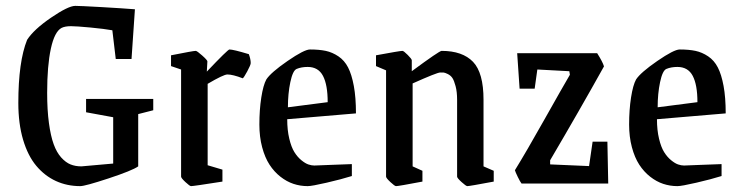

<svg xmlns="http://www.w3.org/2000/svg" viewBox="-20 -631 2549 660"><path d="M255.9 8.8Q210.4 8.8 172.1 -8.8Q133.8 -26.4 104.7 -61Q75.7 -95.7 59.3 -150.9Q43 -206.1 43 -276.9Q43 -418.9 73.2 -494.1Q96.2 -529.8 155.5 -570.3Q214.8 -610.8 238.8 -610.8Q254.4 -610.8 327.6 -606.7Q400.9 -602.5 443.8 -599.1L432.1 -428.2H377.9L366.2 -526.9Q339.8 -531.7 291 -536.4Q242.2 -541 224.1 -541Q203.6 -541 191.9 -535.2Q167.5 -522.5 154.8 -463.6Q142.1 -404.8 142.1 -312Q142.1 -252.9 148.2 -208Q154.3 -163.1 164.6 -135Q174.8 -106.9 190.4 -89.6Q206.1 -72.3 222.7 -65.7Q239.3 -59.1 259.8 -59.1L369.1 -68.8V-228L275.9 -245.1V-291H506.8V-252L455.1 -238.8V-59.1Q434.1 -44.4 353.3 -17.8Q272.5 8.8 255.9 8.8Z M636.7 8.8Q632.3 8.8 617.4 -5.1Q602.5 -19 602.5 -23.9V-392.1L567.9 -403.8V-440.9Q644 -456.1 652.8 -456.1Q657.2 -456.1 675 -440.2Q692.9 -424.3 692.9 -419.9L690.9 -384.8Q763.2 -460.9 768.6 -460.9Q782.2 -460.9 835.4 -444.8Q841.8 -427.7 841.8 -414.1Q841.8 -407.7 830.1 -386Q818.4 -364.3 814.5 -361.8Q780.3 -375 761.7 -375Q748.5 -375 693.8 -342.8V-63L744.6 -47.9V-6.8Q645.5 8.8 636.7 8.8Z M1037.6 8.8Q1012.2 8.8 988.8 1Q965.3 -6.8 943.8 -23.7Q922.4 -40.5 906.5 -64.9Q890.6 -89.4 881.1 -125Q871.6 -160.6 871.6 -203.1Q871.6 -253.4 878.2 -295.9Q884.8 -338.4 895.5 -357.9Q911.1 -381.8 968.5 -421.4Q1025.9 -460.9 1045.4 -460.9Q1077.1 -460.9 1099.9 -456.1Q1122.6 -451.2 1143.3 -437.3Q1164.1 -423.3 1176.5 -399.2Q1189 -375 1196.3 -335.4Q1203.6 -295.9 1203.6 -241.2L967.3 -221.2Q967.3 -183.6 974.4 -154.3Q981.4 -125 991.9 -108.2Q1002.4 -91.3 1015.9 -80.3Q1029.3 -69.3 1040 -65.7Q1050.8 -62 1060.5 -62Q1065.4 -62 1116.9 -64.2Q1168.5 -66.4 1189.5 -66.9V-25.9Q1153.3 -14.6 1102.5 -2.9Q1051.8 8.8 1037.6 8.8ZM969.7 -262.2 1106.4 -279.8Q1106.4 -339.4 1090.3 -370.1Q1074.2 -400.9 1037.6 -400.9Q1016.1 -400.9 999.5 -394Q986.3 -388.2 978 -348.6Q969.7 -309.1 969.7 -262.2Z M1341.3 8.8Q1336.9 8.8 1322 -5.1Q1307.1 -19 1307.1 -23.9V-389.2L1272.5 -403.8V-440.9Q1354.5 -456.1 1363.3 -456.1Q1367.7 -456.1 1381.6 -442.1Q1395.5 -428.2 1395.5 -423.8V-386.2Q1490.2 -456.1 1498 -456.1Q1569.8 -456.1 1606 -418.5Q1642.1 -380.9 1642.1 -288.1V-59.1L1677.2 -43.9V-6.8Q1594.2 8.8 1586.4 8.8Q1582 8.8 1566.7 -5.1Q1551.3 -19 1551.3 -23.9V-288.1Q1551.3 -315.4 1546.1 -334.7Q1541 -354 1535.2 -362.8Q1529.3 -371.6 1519.3 -376.5Q1509.3 -381.3 1505.1 -381.6Q1501 -381.8 1493.2 -381.8Q1482.4 -381.8 1398.4 -344.2V-59.1L1432.1 -43.9V-6.8Q1350.1 8.8 1341.3 8.8Z M1772.9 0Q1768.1 -5.9 1759.8 -22.9Q1751.5 -40 1750 -45.9Q1788.6 -108.4 1851.6 -220.5Q1914.6 -332.5 1939 -374L1937 -386.2L1827.1 -392.1L1817.9 -326.2H1766.1L1757.8 -448.2H2032.7Q2051.8 -418 2056.2 -402.8Q1972.2 -252 1871.1 -80.1V-65.9L2004.9 -60.1L2017.1 -144H2067.9L2070.8 0Z M2308.6 8.8Q2283.2 8.8 2259.8 1Q2236.3 -6.8 2214.8 -23.7Q2193.4 -40.5 2177.5 -64.9Q2161.6 -89.4 2152.1 -125Q2142.6 -160.6 2142.6 -203.1Q2142.6 -253.4 2149.2 -295.9Q2155.8 -338.4 2166.5 -357.9Q2182.1 -381.8 2239.5 -421.4Q2296.9 -460.9 2316.4 -460.9Q2348.1 -460.9 2370.8 -456.1Q2393.6 -451.2 2414.3 -437.3Q2435.1 -423.3 2447.5 -399.2Q2460 -375 2467.3 -335.4Q2474.6 -295.9 2474.6 -241.2L2238.3 -221.2Q2238.3 -183.6 2245.4 -154.3Q2252.4 -125 2262.9 -108.2Q2273.4 -91.3 2286.9 -80.3Q2300.3 -69.3 2311 -65.7Q2321.8 -62 2331.5 -62Q2336.4 -62 2387.9 -64.2Q2439.5 -66.4 2460.4 -66.9V-25.9Q2424.3 -14.6 2373.5 -2.9Q2322.8 8.8 2308.6 8.8ZM2240.7 -262.2 2377.4 -279.8Q2377.4 -339.4 2361.3 -370.1Q2345.2 -400.9 2308.6 -400.9Q2287.1 -400.9 2270.5 -394Q2257.3 -388.2 2249 -348.6Q2240.7 -309.1 2240.7 -262.2Z"/></svg>

Font: Grenze
Style: Regular
Weight: 400
Designer: Renata Polastri
Foundry: Omnibus-Type
Version: Version 1.002;PS 001.002;hotconv 1.0.88;makeotf.lib2.5.64775